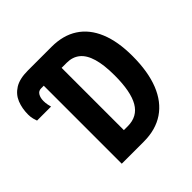

<svg xmlns="http://www.w3.org/2000/svg" viewBox="-182 -875 1036 1036"><g transform="rotate(-45 335.5 -357.0)"><path d="M175.8 0V-595.2H155.8Q135.7 -595.2 126 -578.6Q116.2 -562 116.2 -538.1Q116.2 -521.5 119.1 -508.5Q122.1 -495.6 124 -487.8H17.1Q14.2 -495.6 10 -510.5Q5.9 -525.4 5.9 -544.9Q5.9 -591.3 21.2 -629.6Q36.6 -668 73 -690.9Q109.4 -713.9 172.9 -713.9H354Q441.9 -713.9 502.9 -674.3Q564 -634.8 595.9 -558.1Q627.9 -481.4 627.9 -370.1Q627.9 -250.5 595 -168Q562 -85.4 498.5 -42.7Q435.1 0 344.2 0ZM312 -120.1H341.8Q416 -120.1 450.9 -180.2Q485.8 -240.2 485.8 -363.8Q485.8 -443.8 470.7 -495.1Q455.6 -546.4 425.5 -570.8Q395.5 -595.2 351.1 -595.2H312Z"/></g></svg>

Font: Open Sans Condensed
Style: Regular
Weight: 400
Width: 3
Designer: Monotype Design Team
Foundry: Monotype Imaging Inc.
Version: Version 3.000